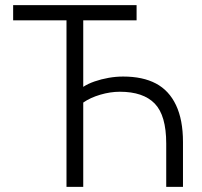

<svg xmlns="http://www.w3.org/2000/svg" viewBox="-20 -725 785 745"><path d="M238 0V-646H31V-705H510V-646H303V-388Q321 -400 347 -409Q373 -418 401.5 -423Q430 -428 458 -428Q534 -428 585 -401Q636 -374 663 -317Q690 -260 690 -174V0H625V-168Q625 -277 580.5 -323Q536 -369 445 -369Q408 -369 369 -357.5Q330 -346 303 -327V0Z"/></svg>

Font: Nunito Sans 7pt Condensed Light
Style: Regular
Weight: 300
Width: 3
Designer: Vernon Adams
Foundry: Vernon Adams
Version: Version 3.101;gftools[0.9.27]